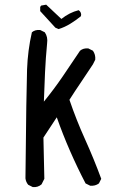

<svg xmlns="http://www.w3.org/2000/svg" viewBox="-20 -801 540 814"><path d="M119.1 -7.8 99.6 -17.6Q89.8 -29.3 87.9 -44.9Q91.8 -424.8 94.7 -506.3Q97.7 -587.9 115.2 -664.1Q128.9 -675.8 150.4 -673.8L169.9 -664.1Q183.6 -644.5 179.7 -617.2Q173.8 -555.7 170.9 -494.1Q168 -432.6 166 -370.1Q209 -422.9 245.6 -476.6Q282.2 -530.3 319.3 -585.9Q333 -597.7 354.5 -595.7L374 -585.9Q385.7 -569.3 383.8 -547.9L374 -528.3Q348.6 -489.3 323.2 -452.1Q297.9 -415 274.4 -377.9Q303.7 -292 340.8 -210Q377.9 -127.9 409.2 -43L399.4 -23.4Q383.8 -11.7 362.3 -13.7L342.8 -23.4Q307.6 -90.8 276.9 -161.1Q246.1 -231.4 220.7 -303.7L164.1 -217.8L168 -43L156.2 -19.5Q140.6 -5.9 119.1 -7.8ZM228.5 -677.7 214.8 -683.6 150.4 -753.9V-771.5L154.3 -777.3L175.8 -781.2L240.2 -720.7Q274.4 -748 313.5 -757.8Q327.1 -748 323.2 -732.4Q301.8 -714.8 277.8 -700.2Q253.9 -685.5 228.5 -677.7Z"/></svg>

Font: JasonHandwriting1
Style: Regular
Weight: 400
Version: Version 1.48.20